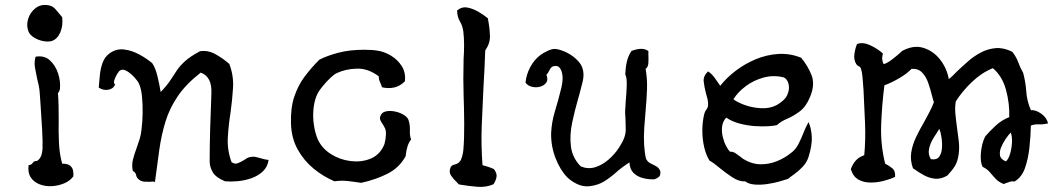

<svg xmlns="http://www.w3.org/2000/svg" viewBox="-20 -735 4267 772"><path d="M275 -26Q262 -8 238.5 2Q215 12 188.5 13.5Q162 15 139 6Q116 -3 103.5 -22Q91 -41 95 -71Q107 -72 111.5 -80Q116 -88 129 -88Q140 -95 145 -107.5Q150 -120 151 -136Q152 -167 149.5 -211.5Q147 -256 144 -299Q143 -315 142 -329.5Q141 -344 140 -358Q139 -375 136 -390Q133 -405 129 -420Q124 -443 120.5 -464Q117 -485 123 -507Q158 -513 180.5 -492.5Q203 -472 213.5 -440Q224 -408 221 -378Q219 -366 213 -361Q215 -336 215.5 -309.5Q216 -283 216 -255Q215 -208 217 -162Q219 -116 230 -77Q253 -77 262.5 -68.5Q272 -60 274 -48Q276 -36 275 -26ZM230 -666Q234 -632 222.5 -605Q211 -578 188 -570Q172 -566 152.5 -570Q133 -574 117 -584Q101 -594 95 -607Q85 -632 93 -658.5Q101 -685 122.5 -702Q144 -719 174 -714Q192 -711 203 -698Q214 -685 230 -666Z M1060 -92Q1056 -64 1037 -46Q1018 -28 991 -18.5Q964 -9 936 -6.5Q908 -4 885 -6Q848 -21 835.5 -42.5Q823 -64 823 -86Q823 -144 825 -217Q827 -290 830 -359Q833 -427 787 -443Q728 -397 695 -348.5Q662 -300 645.5 -246.5Q629 -193 620.5 -132.5Q612 -72 603 -3Q599 -5 593.5 -5Q588 -5 582 -4Q572 -4 561 -4.5Q550 -5 540 -12Q529 -20 527.5 -30.5Q526 -41 514 -48Q509 -71 514.5 -93Q520 -115 529 -139Q535 -156 541 -174.5Q547 -193 549 -214Q553 -246 553.5 -280.5Q554 -315 551 -346.5Q548 -378 539 -398Q535 -408 521 -423.5Q507 -439 490.5 -449Q474 -459 463 -452Q458 -449 450.5 -436.5Q443 -424 439.5 -412Q436 -400 443 -395Q435 -377 414.5 -374Q394 -371 377 -383Q379 -406 381.5 -432.5Q384 -459 392.5 -482.5Q401 -506 420 -520Q447 -540 479 -536Q511 -532 541 -515.5Q571 -499 592 -481Q605 -462 613 -429Q621 -396 626 -365Q653 -393 666.5 -414.5Q680 -436 692.5 -454Q705 -472 725 -490Q745 -508 784 -529Q816 -534 846.5 -517Q877 -500 902 -478Q920 -431 917 -382Q914 -333 907 -283Q899 -233 896 -182.5Q893 -132 911 -83Q924 -74 935.5 -78.5Q947 -83 959 -90Q966 -95 973 -99Q980 -103 988 -104Q999 -106 1008 -104Q1017 -102 1027 -99Q1034 -97 1042 -95Q1050 -93 1060 -92Z M1633 -174Q1623 -162 1618 -144.5Q1613 -127 1611 -107Q1586 -61 1539 -37Q1492 -13 1433 0Q1432 0 1431 0Q1406 -4 1379 -7Q1352 -10 1325 -6Q1280 -25 1241 -57Q1202 -89 1177 -134Q1152 -179 1150 -237Q1148 -300 1163 -345.5Q1178 -391 1204.5 -426.5Q1231 -462 1264 -495Q1295 -511 1340.5 -523Q1386 -535 1446 -535Q1460 -535 1474.5 -534Q1489 -533 1500 -531Q1526 -527 1552.5 -511Q1579 -495 1595.5 -469Q1612 -443 1608 -408Q1589 -389 1566 -383.5Q1543 -378 1516 -384Q1515 -388 1513.5 -392Q1512 -396 1510 -400Q1507 -406 1505 -412.5Q1503 -419 1503 -428Q1461 -460 1415.5 -459Q1370 -458 1334 -441Q1323 -436 1307.5 -421Q1292 -406 1278 -389Q1264 -372 1258 -361Q1245 -336 1241 -302Q1237 -268 1242 -233.5Q1247 -199 1258 -174Q1275 -138 1310.5 -115.5Q1346 -93 1388.5 -87.5Q1431 -82 1467.5 -96Q1504 -110 1522 -147Q1527 -156 1530 -175Q1533 -194 1531 -210Q1530 -216 1526.5 -222Q1523 -228 1520 -234Q1514 -242 1510 -250.5Q1506 -259 1509 -267Q1514 -283 1531 -287Q1548 -291 1569 -286.5Q1590 -282 1606 -271.5Q1622 -261 1624 -247Q1629 -230 1628 -210Q1627 -190 1633 -174Z M1966 -55Q1980 -37 1976 -21Q1972 -5 1964 6Q1934 19 1899 16Q1864 13 1834 8Q1827 7 1824 6Q1822 4 1818 -1Q1804 -14 1794 -28.5Q1784 -43 1791 -60Q1795 -71 1808 -73.5Q1821 -76 1829 -86Q1834 -91 1838 -105.5Q1842 -120 1843 -131Q1847 -178 1846.5 -239.5Q1846 -301 1844 -355Q1844 -372 1843.5 -387.5Q1843 -403 1843 -416Q1843 -437 1843.5 -457Q1844 -477 1844 -496Q1846 -526 1846 -554Q1846 -582 1843 -608Q1840 -631 1829 -649.5Q1818 -668 1818 -693Q1837 -709 1860 -704.5Q1883 -700 1905.5 -686.5Q1928 -673 1942 -661Q1942 -657 1943 -652Q1944 -647 1945 -642Q1949 -620 1950 -590.5Q1951 -561 1931 -532Q1930 -495 1928 -458.5Q1926 -422 1924 -385Q1920 -308 1917 -230Q1914 -152 1920 -71Q1928 -69 1942 -64.5Q1956 -60 1966 -55Z M2635 -47Q2637 -30 2629 -23.5Q2621 -17 2611 -14Q2588 -13 2565 -19Q2542 -25 2527 -40Q2512 -55 2511 -82Q2481 -63 2457.5 -42Q2434 -21 2409 -5.5Q2384 10 2348 14Q2323 16 2299.5 4.5Q2276 -7 2261 -22Q2233 -50 2214 -98.5Q2195 -147 2196 -200Q2198 -244 2211.5 -288.5Q2225 -333 2234 -370Q2238 -384 2240.5 -400Q2243 -416 2242 -425Q2242 -433 2239 -444.5Q2236 -456 2229 -464Q2222 -472 2207 -469Q2197 -468 2190 -454Q2183 -440 2177 -434Q2185 -415 2176.5 -403Q2168 -391 2152 -386.5Q2136 -382 2119 -386Q2102 -390 2093 -403Q2096 -435 2112 -465Q2128 -495 2152 -513Q2162 -521 2182 -530.5Q2202 -540 2215 -538Q2237 -535 2262 -522Q2287 -509 2306 -488Q2325 -467 2326 -439Q2327 -424 2322 -403.5Q2317 -383 2312 -365Q2311 -360 2310 -357Q2309 -352 2307 -346.5Q2305 -341 2304 -336Q2291 -291 2280.5 -241.5Q2270 -192 2275.5 -146.5Q2281 -101 2315 -66Q2344 -54 2372.5 -62.5Q2401 -71 2426.5 -93Q2452 -115 2470 -143Q2484 -165 2490 -181.5Q2496 -198 2496 -214.5Q2496 -231 2495 -255Q2495 -259 2494.5 -263Q2494 -267 2494 -272Q2493 -281 2494 -296Q2495 -311 2496 -328Q2499 -360 2500 -391.5Q2501 -423 2494 -436Q2495 -463 2500.5 -487Q2506 -511 2519 -530Q2536 -537 2554 -538.5Q2572 -540 2587 -530Q2587 -527 2587 -523.5Q2587 -520 2587 -516Q2588 -499 2587 -482Q2586 -465 2576 -458Q2583 -418 2581.5 -376.5Q2580 -335 2576 -291Q2573 -257 2570.5 -222Q2568 -187 2570 -151Q2571 -139 2573 -121.5Q2575 -104 2578 -96Q2584 -84 2595 -78.5Q2606 -73 2617.5 -67Q2629 -61 2635 -47Z M3237 -345Q3221 -306 3195.5 -287Q3170 -268 3145 -257.5Q3120 -247 3104 -232Q3093 -229 3069 -227.5Q3045 -226 3015 -228Q2985 -230 2954.5 -238Q2924 -246 2900 -262Q2886 -247 2883.5 -226.5Q2881 -206 2886 -185Q2891 -164 2899.5 -148Q2908 -132 2915 -125Q2927 -126 2938 -118.5Q2949 -111 2958 -104Q2962 -101 2965 -98.5Q2968 -96 2970 -95Q3003 -75 3037.5 -74.5Q3072 -74 3104 -87Q3136 -100 3159 -119Q3178 -132 3189.5 -154Q3201 -176 3210.5 -200.5Q3220 -225 3231 -244Q3242 -220 3244 -186Q3246 -152 3231 -104Q3224 -82 3207.5 -64.5Q3191 -47 3174 -35Q3157 -23 3149 -16Q3138 -12 3115 -5.5Q3092 1 3065 5Q3038 9 3014 7Q2990 5 2976 -6Q2952 -4 2924 -22.5Q2896 -41 2872 -61Q2861 -70 2851 -77.5Q2841 -85 2833 -89Q2819 -111 2811.5 -143Q2804 -175 2804 -210.5Q2804 -246 2812 -278Q2814 -286 2820 -294Q2826 -302 2827 -311Q2828 -323 2825 -336Q2822 -349 2818 -362Q2812 -385 2809.5 -407Q2807 -429 2827 -448Q2843 -437 2854 -421.5Q2865 -406 2876 -390Q2901 -422 2937.5 -450Q2974 -478 3018 -496.5Q3062 -515 3109 -518Q3156 -521 3201 -503Q3228 -471 3243 -433Q3258 -395 3237 -345ZM3131 -424Q3089 -434 3049.5 -423Q3010 -412 2978.5 -388.5Q2947 -365 2929 -336Q2942 -325 2972.5 -313.5Q3003 -302 3039 -300Q3075 -298 3102 -312Q3136 -331 3146 -354.5Q3156 -378 3150.5 -398Q3145 -418 3131 -424Z M4194 -239Q4175 -234 4157 -235Q4139 -236 4125 -230Q4124 -186 4119 -140.5Q4114 -95 4101 -58.5Q4088 -22 4059 -5Q4049 -7 4040 -4Q4031 -1 4023 2Q4018 4 4016 5Q3997 -2 3984.5 -15Q3972 -28 3960.5 -42Q3949 -56 3931 -64Q3921 -83 3924 -120Q3927 -157 3941 -186Q3957 -205 3982 -228.5Q4007 -252 4038 -264Q4040 -318 4025 -373.5Q4010 -429 3972 -461Q3926 -442 3887 -404.5Q3848 -367 3823 -327Q3819 -304 3821.5 -277Q3824 -250 3828 -222Q3832 -195 3835 -168Q3838 -141 3835 -117Q3831 -86 3819.5 -67.5Q3808 -49 3789 -29Q3763 -14 3739.5 -16.5Q3716 -19 3695 -30.5Q3674 -42 3656 -55Q3653 -57 3651 -58Q3639 -91 3644 -122.5Q3649 -154 3664 -185Q3679 -216 3696 -245Q3707 -265 3717.5 -285Q3728 -305 3735 -324Q3733 -330 3731 -337Q3729 -344 3727 -352Q3721 -376 3712.5 -401Q3704 -426 3688 -443Q3672 -460 3645 -458Q3627 -439 3595.5 -420.5Q3564 -402 3536 -392Q3526 -313 3523 -233.5Q3520 -154 3539 -77Q3553 -70 3567 -59Q3581 -48 3579 -24Q3561 -15 3534.5 -8Q3508 -1 3480.5 -1Q3453 -1 3431.5 -13Q3410 -25 3401 -55Q3408 -75 3421 -89.5Q3434 -104 3455 -111Q3461 -173 3458 -243.5Q3455 -314 3452 -374Q3451 -382 3451 -386Q3450 -403 3448 -425Q3446 -447 3442 -458Q3439 -467 3433.5 -468.5Q3428 -470 3423 -477Q3412 -495 3415.5 -518.5Q3419 -542 3426 -558Q3449 -567 3479 -553Q3509 -539 3530 -520Q3526 -505 3527.5 -494.5Q3529 -484 3533 -477Q3548 -481 3571 -499Q3594 -517 3607 -530Q3653 -555 3693 -542.5Q3733 -530 3760 -495.5Q3787 -461 3795 -417Q3803 -423 3811 -431Q3819 -439 3827 -447Q3848 -467 3872.5 -488.5Q3897 -510 3925 -524.5Q3953 -539 3984 -541.5Q4015 -544 4050 -527Q4066 -507 4074 -485Q4082 -463 4094 -442Q4104 -404 4106.5 -366.5Q4109 -329 4125 -292Q4144 -294 4166.5 -278Q4189 -262 4194 -239ZM3757 -217Q3756 -216 3755 -214Q3745 -199 3732.5 -178.5Q3720 -158 3715.5 -136Q3711 -114 3723 -95Q3746 -91 3756 -104.5Q3766 -118 3767.5 -139.5Q3769 -161 3765.5 -183Q3762 -205 3757 -217ZM4044 -202Q4035 -193 4024 -177Q4013 -161 4005.5 -143Q3998 -125 4001 -109.5Q4004 -94 4025 -86Q4036 -97 4042 -118.5Q4048 -140 4049 -163.5Q4050 -187 4044 -202Z"/></svg>

Font: Yuji Mai
Style: Regular
Weight: 400
Designer: Kataoka Yuji
Foundry: Kinuta Font Factory
Version: Version 3.002